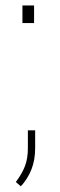

<svg xmlns="http://www.w3.org/2000/svg" viewBox="-20 -548 218 693"><path d="M103 -528.3V-464.8H61V-528.3ZM55.2 124.5 37.1 108.9Q59.6 79.1 70.1 51.5Q80.6 23.9 80.6 -12.2V-77.6H106.9V-13.2Q106.9 29.8 93.3 64Q79.6 98.1 55.2 124.5Z"/></svg>

Font: Hanuman Thin
Style: Regular
Weight: 100
Designer: Danh Hong
Version: Version 8.002; ttfautohint (v1.8.3)